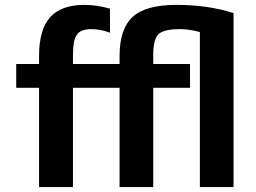

<svg xmlns="http://www.w3.org/2000/svg" viewBox="-20 -760 1040 780"><path d="M465.8 -500V-533.2Q465.8 -642.6 519 -691.4Q572.3 -740.2 696.3 -740.2Q824.2 -740.2 928.7 -707V0H792V-629.9Q749 -641.6 711.9 -641.6Q644.5 -641.6 623.5 -620.6Q602.5 -599.6 602.5 -537.1V-500H752V-403.3H602.5V0H465.8V-403.3H276.4V0H138.7V-403.3H45.9V-500H138.7V-533.2Q138.7 -640.6 184.1 -690.4Q229.5 -740.2 322.3 -740.2Q375 -740.2 426.8 -724.6V-627Q388.7 -641.6 350.6 -641.6Q308.6 -641.6 292.5 -619.6Q276.4 -597.7 276.4 -537.1V-500Z"/></svg>

Font: Mgen+ 1c bold
Style: Bold
Weight: 700
Designer: [Source Han Sans]
Ryoko NISHIZUKA  (kana & ideographs); Paul D. Hunt (Latin, Greek & Cyrillic); Wenlong ZHANG  (bopomofo
Version: Version 1.059.20150602